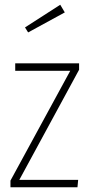

<svg xmlns="http://www.w3.org/2000/svg" viewBox="-20 -786 381 806"><path d="M232.9 -766.1 252 -733.9 98.1 -649.9 85 -670.9ZM312 -520V-493.2L61 -30.8H308.1L305.2 0H23.9V-27.8L274.9 -488.8H43.9V-520Z"/></svg>

Font: Fira Sans Compressed UltraLight
Style: Regular
Weight: 200
Width: 1
Designer: Carrois Corporate & Edenspiekermann AG
Foundry: Carrois Corporate GbR & Edenspiekermann AG
Version: Version 4.203;PS 004.203;hotconv 1.0.88;makeotf.lib2.5.64775